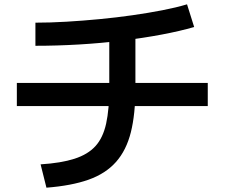

<svg xmlns="http://www.w3.org/2000/svg" viewBox="-20 -807 1040 889"><path d="M168 -46Q263 -52 325 -72Q387 -92 422 -130.5Q457 -169 471.5 -235Q486 -301 486 -400V-682H607V-400Q607 -279 586 -195Q565 -111 517 -57Q469 -3 390 25Q311 53 195 62ZM58 -316V-423H942V-316ZM144 -702Q212 -702 288 -706.5Q364 -711 442 -718.5Q520 -726 593.5 -736.5Q667 -747 731.5 -759.5Q796 -772 846 -787L879 -682Q814 -663 729 -647Q644 -631 546 -619Q448 -607 345.5 -601Q243 -595 144 -595Z"/></svg>

Font: M PLUS 1 Thin SemiBold
Style: Regular
Weight: 600
Version: Version 1.001